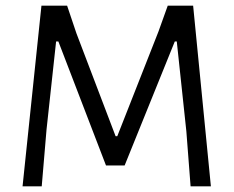

<svg xmlns="http://www.w3.org/2000/svg" viewBox="-20 -661 829 681"><path d="M665 -641 728 0H656L641 -195L607 -514H600L422 -74H356L187 -514H179L145 -201L128 0H60L127 -641H218L251 -543L390 -178H396L542 -549L575 -641Z"/></svg>

Font: Alegreya Sans SC
Style: Regular
Weight: 400
Designer: Juan Pablo del Peral
Foundry: Huerta Tipografica
Version: Version 2.007